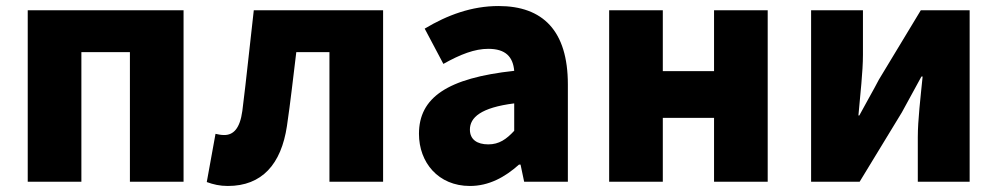

<svg xmlns="http://www.w3.org/2000/svg" viewBox="-20 -603 3309 637"><path d="M72 0H250V-430H411V0H589V-569H72Z M736 14C849 14 913 -58 932 -185C944 -266 953 -349 963 -430H1073V0H1251V-569H822C809 -458 798 -345 784 -235C776 -176 754 -155 724 -155C713 -155 704 -157 695 -159L666 1C688 9 709 14 736 14Z M1539 14C1602 14 1655 -15 1702 -57H1707L1719 0H1864V-323C1864 -501 1781 -583 1634 -583C1545 -583 1464 -553 1389 -508L1451 -391C1508 -423 1555 -441 1600 -441C1658 -441 1682 -414 1686 -368C1464 -344 1370 -279 1370 -159C1370 -64 1434 14 1539 14ZM1600 -124C1563 -124 1539 -140 1539 -173C1539 -213 1575 -246 1686 -260V-169C1660 -141 1636 -124 1600 -124Z M2001 0H2179V-212H2349V0H2527V-569H2349V-367H2179V-569H2001Z M2671 0H2832L2972 -230C2990 -262 3018 -315 3037 -349H3041C3034 -279 3025 -204 3025 -148V0H3197V-569H3035L2896 -339C2879 -306 2849 -254 2831 -220H2828C2834 -289 2843 -365 2843 -421V-569H2671Z"/></svg>

Font: ChiuKong Gothic MN Heavy
Style: Regular
Weight: 900
Designer: Ryoko NISHIZUKA 西塚涼子 (kana, bopomofo & ideographs); Paul D. Hunt (Latin, Greek & Cyrillic); Sandoll Communications 산돌커뮤니
Foundry: Adobe
Version: Version 1.300